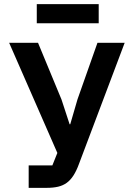

<svg xmlns="http://www.w3.org/2000/svg" viewBox="-20 -904 640 924"><path d="M118 -108H232L256 -168L24 -698H163L276 -425L315 -306H318L353 -426L449 -698H580L360 -115Q348 -82 333.5 -59.5Q319 -37 301 -24Q283 -11 259.5 -5.5Q236 0 206 0H118ZM157 -884H455V-792H157Z"/></svg>

Font: IBM Plex Mono SmBld
Style: Regular
Weight: 600
Monospace: yes
Designer: Mike Abbink, Paul van der Laan, Pieter van Rosmalen
Foundry: Bold Monday
Version: Version 2.3